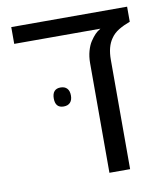

<svg xmlns="http://www.w3.org/2000/svg" viewBox="-74 -692 652 754"><g transform="rotate(-10 252.0 -315.0)"><path d="M301.8 0V-437Q301.8 -463.4 308.1 -485.6Q314.5 -507.8 323.7 -521.5Q334 -537.1 343.3 -546.6Q352.5 -556.2 365.2 -563.5H21.5V-630.4H483.4V-570.3Q459 -561.5 438.5 -549.3Q418 -537.1 405.8 -518.6Q384.3 -488.3 384.3 -436V0ZM170.4 -287.6Q137.2 -287.6 137.2 -325.2Q137.2 -344.2 145.8 -353.8Q154.3 -363.3 170.4 -363.3Q187.5 -363.3 196.5 -353.5Q205.6 -343.8 205.6 -325.2Q205.6 -307.1 196.5 -297.4Q187.5 -287.6 170.4 -287.6Z"/></g></svg>

Font: Wonky
Style: Regular
Weight: 400
Designer: Monotype Design Team
Foundry: Monotype Imaging Inc.
Version: Version 3.000